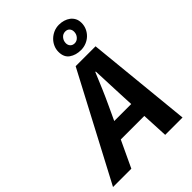

<svg xmlns="http://www.w3.org/2000/svg" viewBox="-316 -1005 1119 1119"><g transform="rotate(-45 243.0 -446.0)"><path d="M355 -267 351 -353Q349 -401 347 -448Q345 -495 343 -547H339Q318 -496 298 -449Q278 -402 255 -353L215 -267ZM360 -164H166L89 0H-62L282 -652H446L511 0H368ZM371 -696Q329 -696 299.5 -716.5Q270 -737 270 -782Q270 -804 279 -824Q288 -844 303.5 -859Q319 -874 339.5 -883Q360 -892 384 -892Q404 -892 422 -886.5Q440 -881 454 -870.5Q468 -860 476.5 -844Q485 -828 485 -806Q485 -783 476 -763Q467 -743 451.5 -728Q436 -713 415 -704.5Q394 -696 371 -696ZM382 -838Q362 -838 349 -822.5Q336 -807 336 -787Q336 -771 346 -760.5Q356 -750 373 -750Q391 -750 404.5 -765Q418 -780 418 -801Q418 -817 408.5 -827.5Q399 -838 382 -838Z"/></g></svg>

Font: mr_Source Sans Pro
Style: Bold Italic
Weight: 700
Italic angle: -11°
Designer: Paul D. Hunt
Foundry: Adobe Systems Incorporated
Version: Version 1.036;July 10, 2024;FontCreator 11.5.0.2430 64-bit